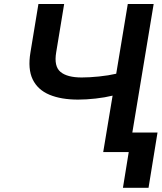

<svg xmlns="http://www.w3.org/2000/svg" viewBox="-20 -747 794 943"><path d="M168.7 -727.3H295.1L256 -490.1Q244.3 -421.2 277.2 -393.8Q310 -366.5 381.4 -366.5Q418.7 -366.5 465.9 -371.3Q513.1 -376.1 550.8 -384.9L607.6 -727.3H734.7L614 0H486.9L533 -277.3Q495.4 -268.1 449.8 -263Q404.1 -257.8 363.6 -257.8Q280.2 -257.8 222.8 -281.8Q165.5 -305.8 140.6 -356.9Q115.8 -408 129.6 -490.1ZM753.6 -95.9 709.5 175.4H583.8L627.8 -95.9Z"/></svg>

Font: Inter UI Semi Bold
Style: Italic
Weight: 600
Italic angle: -9.39999°
Designer: Rasmus Andersson
Foundry: rsms
Version: 3.2;8d6f07862